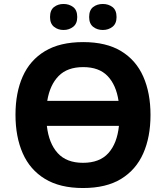

<svg xmlns="http://www.w3.org/2000/svg" viewBox="-20 -937 836 967"><path d="M738 -358Q738 -247 701.5 -164.5Q665 -82 590 -36Q515 10 398 10Q282 10 206.5 -36Q131 -82 94.5 -165Q58 -248 58 -359Q58 -470 94.5 -552Q131 -634 206.5 -679.5Q282 -725 399 -725Q515 -725 590 -679.5Q665 -634 701.5 -551.5Q738 -469 738 -358ZM399 -599Q319 -599 275 -554Q231 -509 218 -429H577Q565 -509 522 -554Q479 -599 399 -599ZM398 -117Q482 -117 526 -166Q570 -215 579 -303H216Q226 -215 270.5 -166Q315 -117 398 -117ZM232 -851Q232 -886 252 -901.5Q272 -917 300 -917Q328 -917 348.5 -901.5Q369 -886 369 -851Q369 -818 348.5 -802Q328 -786 300 -786Q272 -786 252 -802Q232 -818 232 -851ZM429 -851Q429 -886 449 -901.5Q469 -917 498 -917Q526 -917 546.5 -901.5Q567 -886 567 -851Q567 -818 546.5 -802Q526 -786 498 -786Q469 -786 449 -802Q429 -818 429 -851Z"/></svg>

Font: Noto IKEA Latin
Style: Bold
Weight: 700
Designer: Monotype Design Team
Foundry: Monotype Imaging Inc.
Version: Version 1.0